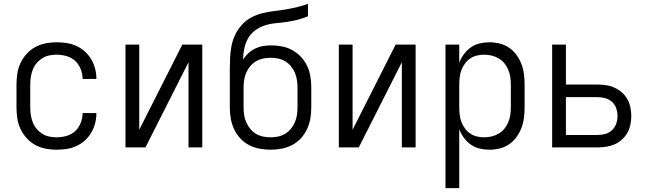

<svg xmlns="http://www.w3.org/2000/svg" viewBox="-20 -760 3340 990"><path d="M271 12Q243 12 215 6.5Q187 1 162 -12.5Q137 -26 117.5 -47.5Q98 -69 86 -94.5Q74 -120 69.5 -148.5Q65 -177 65 -205V-325Q65 -353 69.5 -381.5Q74 -410 86 -435.5Q98 -461 117.5 -482.5Q137 -504 162 -517.5Q187 -531 215 -536.5Q243 -542 271 -542Q298 -542 324 -538Q350 -534 374 -523Q398 -512 417.5 -494.5Q437 -477 450.5 -454Q464 -431 470.5 -405.5Q477 -380 477 -354V-353H406Q406 -379 396 -404Q386 -429 367 -446.5Q348 -464 322.5 -471Q297 -478 271 -478Q252 -478 233 -474Q214 -470 197.5 -459.5Q181 -449 168.5 -434Q156 -419 149 -401Q142 -383 139 -363.5Q136 -344 136 -325V-205Q136 -186 139 -166.5Q142 -147 149 -129Q156 -111 168.5 -96Q181 -81 197.5 -70.5Q214 -60 233 -56Q252 -52 271 -52Q297 -52 322.5 -59Q348 -66 367 -83.5Q386 -101 396 -126Q406 -151 406 -177H477V-176Q477 -150 470.5 -124.5Q464 -99 450.5 -76Q437 -53 417.5 -35.5Q398 -18 374 -7Q350 4 324 8Q298 12 271 12Z M627 0V-530H698V-91L920 -530H1023V0H952V-439L730 0Z M1375 12Q1346 12 1317.5 6.5Q1289 1 1264 -12Q1239 -25 1219 -46.5Q1199 -68 1187 -94Q1175 -120 1170 -148Q1165 -176 1165 -205V-404Q1165 -435 1166.5 -465Q1168 -495 1174 -525Q1180 -555 1193.5 -582.5Q1207 -610 1227.5 -632.5Q1248 -655 1275 -669.5Q1302 -684 1331 -691.5Q1360 -699 1390.5 -702.5Q1421 -706 1451 -711Q1481 -716 1510.5 -723Q1540 -730 1568 -740V-676Q1542 -665 1514.5 -658Q1487 -651 1459 -647Q1431 -643 1402.5 -640.5Q1374 -638 1347 -629.5Q1320 -621 1296.5 -604Q1273 -587 1259 -562Q1245 -537 1239.5 -509Q1234 -481 1233 -453Q1245 -471 1260.5 -485.5Q1276 -500 1295.5 -509.5Q1315 -519 1336 -522.5Q1357 -526 1378 -526Q1407 -526 1435 -520.5Q1463 -515 1488 -501Q1513 -487 1532.5 -466Q1552 -445 1564 -419.5Q1576 -394 1580.5 -365.5Q1585 -337 1585 -309V-205Q1585 -176 1580 -148Q1575 -120 1563 -94Q1551 -68 1531 -46.5Q1511 -25 1486 -12Q1461 1 1432.5 6.5Q1404 12 1375 12ZM1375 -52Q1395 -52 1414 -56Q1433 -60 1450 -70Q1467 -80 1479.5 -95.5Q1492 -111 1500 -129Q1508 -147 1511 -166Q1514 -185 1514 -205V-309Q1514 -329 1511 -348Q1508 -367 1500.5 -385Q1493 -403 1480 -418.5Q1467 -434 1450.5 -444Q1434 -454 1414.5 -458Q1395 -462 1375 -462Q1356 -462 1336.5 -458Q1317 -454 1300 -444Q1283 -434 1270.5 -419Q1258 -404 1250 -386Q1242 -368 1239 -348.5Q1236 -329 1236 -309V-205Q1236 -185 1239 -166Q1242 -147 1250 -129Q1258 -111 1270.5 -95.5Q1283 -80 1300 -70Q1317 -60 1336 -56Q1355 -52 1375 -52Z M1727 0V-530H1798V-91L2020 -530H2123V0H2052V-439L1830 0Z M2277 210V-530H2348V-436Q2357 -460 2372 -480.5Q2387 -501 2407.5 -515.5Q2428 -530 2453 -536Q2478 -542 2503 -542Q2530 -542 2556.5 -535.5Q2583 -529 2605 -514Q2627 -499 2643 -477Q2659 -455 2668.5 -430Q2678 -405 2681.5 -378.5Q2685 -352 2685 -325V-205Q2685 -178 2681.5 -151.5Q2678 -125 2668.5 -100Q2659 -75 2643 -53Q2627 -31 2605 -16Q2583 -1 2556.5 5.5Q2530 12 2503 12Q2478 12 2453 6Q2428 0 2407.5 -14.5Q2387 -29 2372 -49.5Q2357 -70 2348 -94V210ZM2476 -52Q2496 -52 2515 -56.5Q2534 -61 2551 -71Q2568 -81 2580.5 -96Q2593 -111 2600.5 -129Q2608 -147 2611 -166.5Q2614 -186 2614 -205V-325Q2614 -344 2611 -363.5Q2608 -383 2600.5 -401Q2593 -419 2580.5 -434Q2568 -449 2551 -459Q2534 -469 2515 -473.5Q2496 -478 2476 -478Q2457 -478 2438.5 -473.5Q2420 -469 2404.5 -458.5Q2389 -448 2377.5 -432.5Q2366 -417 2359.5 -399.5Q2353 -382 2350.5 -363Q2348 -344 2348 -325V-205Q2348 -186 2350.5 -167Q2353 -148 2359.5 -130.5Q2366 -113 2377.5 -97.5Q2389 -82 2404.5 -71.5Q2420 -61 2438.5 -56.5Q2457 -52 2476 -52Z M2827 0V-530H2898V-324H3062Q3084 -324 3106.5 -320.5Q3129 -317 3149.5 -307.5Q3170 -298 3187 -283Q3204 -268 3215 -248.5Q3226 -229 3230.5 -206.5Q3235 -184 3235 -162Q3235 -139 3230.5 -117Q3226 -95 3215 -75.5Q3204 -56 3187 -40.5Q3170 -25 3149.5 -16Q3129 -7 3106.5 -3.5Q3084 0 3062 0ZM2898 -64H3062Q3082 -64 3101.5 -69.5Q3121 -75 3136 -89Q3151 -103 3157.5 -122.5Q3164 -142 3164 -162Q3164 -182 3157.5 -201.5Q3151 -221 3136 -234.5Q3121 -248 3101.5 -253.5Q3082 -259 3062 -259H2898Z"/></svg>

Font: Lode Term
Style: Regular
Weight: 400
Monospace: yes
Designer: Belleve Invis
Foundry: Belleve Invis
Version: Version 29.2.0